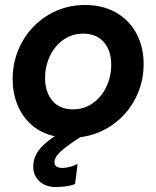

<svg xmlns="http://www.w3.org/2000/svg" viewBox="-20 -551 633 778"><path d="M430.7 -288.6Q430.7 -345.7 400.9 -380.1Q371.1 -414.6 317.4 -414.6Q271.5 -414.6 236.3 -389.4Q201.2 -364.3 181.9 -323.2Q162.6 -282.2 162.6 -235.8Q162.6 -178.2 192.1 -143.1Q221.7 -107.9 275.4 -107.9Q321.3 -107.9 356.7 -133.3Q392.1 -158.7 411.4 -200.2Q430.7 -241.7 430.7 -288.6ZM114.7 123.5Q114.7 113.8 117.2 100.6Q123 72.8 144.3 48.8Q165.5 24.9 201.7 1Q146.5 -11.2 108.2 -44.9Q69.8 -78.6 50.5 -126.7Q31.2 -174.8 31.2 -231Q31.2 -312 69.6 -380.9Q107.9 -449.7 175.3 -490.2Q242.7 -530.8 325.7 -530.8Q397 -530.8 450.7 -499.8Q504.4 -468.8 533.2 -414.6Q562 -360.4 562 -291.5Q562 -217.3 529.3 -153.1Q496.6 -88.9 438.2 -46.9Q379.9 -4.9 305.7 4.9Q256.8 35.6 228.8 60.1Q200.7 84.5 200.7 106.4Q200.7 117.2 208.5 123.3Q216.3 129.4 232.4 129.4Q248.5 129.4 266.1 124.3Q283.7 119.1 294.4 113.3L284.2 194.8Q270.5 200.7 247.6 203.9Q224.6 207 208 207Q165 207 139.9 183.8Q114.7 160.6 114.7 123.5Z"/></svg>

Font: Reddit Sans Chocolate
Style: Bold Italic
Weight: 700
Italic angle: -11.25°
Designer: Stephen Hutchings
Version: Version 1.013